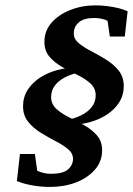

<svg xmlns="http://www.w3.org/2000/svg" viewBox="-20 -701 504 728"><path d="M169.9 7.8Q133.8 7.8 100.1 1.5Q66.4 -4.9 43.9 -14.6L55.7 -117.2H112.3L121.1 -53.7Q130.9 -48.8 144.5 -45.4Q158.2 -42 173.8 -42Q218.8 -42 237.8 -58.6Q256.8 -75.2 256.8 -98.6Q256.8 -120.1 237.8 -135.7Q218.8 -151.4 190.4 -166Q162.1 -180.7 133.8 -198.2Q105.5 -215.8 86.4 -239.7Q67.4 -263.7 67.4 -297.9Q67.4 -333 85 -360.4Q102.5 -387.7 131.8 -406.7Q161.1 -425.8 197.8 -435.5Q234.4 -445.3 271.5 -445.3L292 -428.7Q236.3 -418.9 205.1 -394Q173.8 -369.1 173.8 -333Q173.8 -306.6 193.4 -288.6Q212.9 -270.5 241.7 -256.3Q270.5 -242.2 299.3 -226.1Q328.1 -210 347.7 -187.5Q367.2 -165 367.2 -130.9Q367.2 -88.9 339.8 -57.6Q312.5 -26.4 268.1 -9.3Q223.6 7.8 169.9 7.8ZM245.1 -227.5 224.6 -244.1Q280.3 -253.9 311.5 -278.8Q342.8 -303.7 342.8 -339.8Q342.8 -366.2 323.2 -384.3Q303.7 -402.3 274.4 -416.5Q245.1 -430.7 216.3 -446.8Q187.5 -462.9 168 -485.4Q148.4 -507.8 148.4 -542Q148.4 -584 175.3 -614.7Q202.1 -645.5 246.6 -663.1Q291 -680.7 341.8 -680.7Q365.2 -680.7 387.7 -677.7Q410.2 -674.8 430.2 -669.9Q450.2 -665 463.9 -658.2L453.1 -562.5H396.5L387.7 -622.1Q378.9 -627 364.7 -629.9Q350.6 -632.8 336.9 -632.8Q297.9 -632.8 278.8 -616.2Q259.8 -599.6 259.8 -574.2Q259.8 -552.7 278.8 -537.1Q297.9 -521.5 326.2 -506.8Q354.5 -492.2 382.8 -474.6Q411.1 -457 430.2 -433.1Q449.2 -409.2 449.2 -375Q449.2 -339.8 431.6 -312.5Q414.1 -285.2 384.8 -266.1Q355.5 -247.1 318.8 -237.3Q282.2 -227.5 245.1 -227.5Z"/></svg>

Font: Crimson Pro SemiBold
Style: Italic
Weight: 600
Italic angle: -12°
Designer: Jacques Le Bailly
Foundry: Baron von Fonthausen
Version: Version 1.003